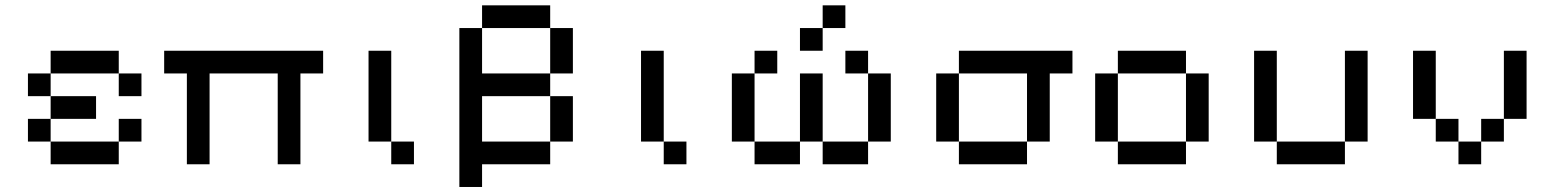

<svg xmlns="http://www.w3.org/2000/svg" viewBox="-20 -628 5943 734"><path d="M434 -347.2H173.6V-434H434ZM434 -347.2H520.8V-260.4H434ZM173.6 -347.2V-260.4H86.8V-347.2ZM173.6 -260.4H347.2V-173.6H173.6ZM173.6 -173.6V-86.8H86.8V-173.6ZM173.6 -86.8H434V0H173.6ZM434 -86.8V-173.6H520.8V-86.8Z M694.4 0V-347.2H607.6V-434H1215.3V-347.2H1128.5V0H1041.7V-347.2H781.2V0Z M1475.7 -86.8H1562.5V0H1475.7ZM1475.7 -86.8H1388.9V-434H1475.7Z M2083.3 -260.4H1822.9V-86.8H2083.3V0H1822.9V86.8H1736.1V-520.8H1822.9V-347.2H2083.3ZM2083.3 -260.4H2170.1V-86.8H2083.3ZM2083.3 -520.8H2170.1V-347.2H2083.3ZM2083.3 -520.8H1822.9V-607.6H2083.3Z M2517.4 -86.8H2604.2V0H2517.4ZM2517.4 -86.8H2430.6V-434H2517.4Z M3298.6 -347.2H3385.4V-86.8H3298.6ZM3298.6 -347.2H3211.8V-434H3298.6ZM3298.6 -86.8V0H3125V-86.8ZM2864.6 -347.2V-86.8H2777.8V-347.2ZM2864.6 -347.2V-434H2951.4V-347.2ZM2864.6 -86.8H3038.2V0H2864.6ZM3125 -86.8H3038.2V-347.2H3125ZM3125 -520.8V-607.6H3211.8V-520.8ZM3125 -520.8V-434H3038.2V-520.8Z M3645.8 -347.2V-434H4079.9V-347.2H3993.1V-86.8H3906.2V-347.2ZM3906.2 -86.8V0H3645.8V-86.8ZM3645.8 -86.8H3559V-347.2H3645.8Z M4513.9 -347.2H4600.7V-86.8H4513.9ZM4513.9 0H4253.5V-86.8H4513.9ZM4513.9 -347.2H4253.5V-434H4513.9ZM4253.5 -86.8H4166.7V-347.2H4253.5Z M4861.1 -86.8H4774.3V-434H4861.1ZM4861.1 -86.8H5121.5V0H4861.1ZM5121.5 -434H5208.3V-86.8H5121.5Z M5555.6 -86.8H5468.8V-173.6H5555.6ZM5642.4 -173.6H5729.2V-86.8H5642.4ZM5729.2 -173.6V-434H5816V-173.6ZM5468.8 -173.6H5381.9V-434H5468.8ZM5555.6 -86.8H5642.4V0H5555.6Z"/></svg>

Font: 8-bit Operator+ 8
Style: Regular
Weight: 400
Designer: GrandChaos9000
Version: Version 1.3.0 - August 1, 2014